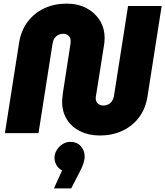

<svg xmlns="http://www.w3.org/2000/svg" viewBox="-20 -733 910 1057"><path d="M531 13Q469 13 421.5 -10.5Q374 -34 348 -76Q322 -118 322 -173Q322 -185 324 -200Q326 -215 327 -226L367 -485Q368 -490 368.5 -496Q369 -502 369 -508Q369 -525 357.5 -536Q346 -547 328 -547Q313 -547 301 -541Q289 -535 281 -524Q273 -513 270 -497L192 0H7L85 -497Q96 -565 132 -613Q168 -661 223.5 -687Q279 -713 346 -713Q409 -713 455.5 -688.5Q502 -664 529 -621.5Q556 -579 556 -522Q556 -510 554.5 -497Q553 -484 551 -474L510 -215Q509 -209 508 -203Q507 -197 507 -192Q507 -173 519.5 -162.5Q532 -152 549 -152Q563 -152 575.5 -158Q588 -164 596 -175.5Q604 -187 607 -202L685 -700H870L792 -202Q781 -133 744 -85Q707 -37 651.5 -12Q596 13 531 13ZM277 304 322 205Q302 196 291 176Q280 156 280 136Q280 113 292.5 93Q305 73 324.5 60.5Q344 48 367 48Q404 48 425 72Q446 96 446 128Q446 146 439 167.5Q432 189 419 213L372 304Z"/></svg>

Font: MuseoModerno ExtraBold
Style: Italic
Weight: 800
Italic angle: -9°
Designer: Pablo Cosgaya, Héctor Gatti, Marcela Romero, and the Authors of The MuseoModerno Project.
Foundry: Omnibus-Type Team
Version: Version 1.003